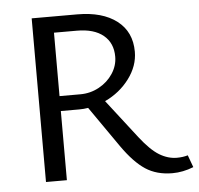

<svg xmlns="http://www.w3.org/2000/svg" viewBox="-49 -709 798 769"><g transform="rotate(-5 349.5 -324.5)"><path d="M699 -8Q656 9 614 9Q551 9 506 -20.5Q461 -50 414 -117L300 -281Q282 -278 264 -278H190V0H106V-658H289Q390 -658 448 -613.5Q506 -569 506 -489Q506 -432 468 -381Q430 -330 370 -302L490 -147Q532 -93 566.5 -72Q601 -51 637 -51Q661 -51 681 -57ZM274 -338Q314 -338 349 -357Q384 -376 405 -408Q426 -440 426 -476Q426 -531 388.5 -562Q351 -593 282 -593H190V-338Z"/></g></svg>

Font: Ysabeau Medium
Style: Regular
Weight: 500
Designer: Christian Thalmann (Catharsis Fonts)
Version: Version 0.003